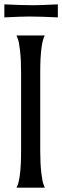

<svg xmlns="http://www.w3.org/2000/svg" viewBox="-21 -863 286 883"><path d="M185 -700Q164 -662 164 -530V-169Q164 -111 169 -68.5Q174 -26 180 -13L185 0H55Q76 -38 76 -169V-530Q76 -589 71 -631.5Q66 -674 60 -687L55 -700ZM-1 -843Q79 -839 132 -839Q165 -839 245 -843V-783Q165 -787 112 -787Q79 -787 -1 -783Z"/></svg>

Font: Coconat
Style: Regular
Weight: 400
Designer: Sara Lavazza
Foundry: Collletttivo
Version: Version 1.000;Glyphs 3.2 (3217)